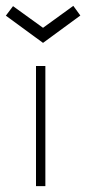

<svg xmlns="http://www.w3.org/2000/svg" viewBox="-64 -636 294 656"><path d="M59 0V-410.5H91V0ZM83 -489.5 -44 -582.5 -19.5 -615 83 -541 186.5 -616 210.5 -583Z"/></svg>

Font: League Spartan Thin Thin
Style: Regular
Weight: 250
Version: Version 2.002